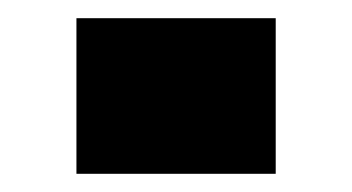

<svg xmlns="http://www.w3.org/2000/svg" viewBox="-20 -191 387 211"><path d="M64 0V-171H283V0Z"/></svg>

Font: Saira Thin Black
Style: Regular
Weight: 900
Version: Version 1.101